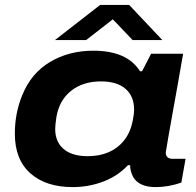

<svg xmlns="http://www.w3.org/2000/svg" viewBox="-20 -744 794 776"><path d="M202.1 -582 384.8 -724.1H502L636.2 -582H516.1L436 -666L328.1 -582ZM273.9 12.2Q165.5 12.2 102.8 -43.5Q40 -99.1 40 -204.1Q40 -286.6 69.8 -358.9Q105.5 -447.8 181.9 -493.4Q258.3 -539.1 356.9 -539.1Q493.7 -539.1 545.9 -456.1H554.2L590.8 -526.9H720.2L698.2 -401.9Q649.9 -133.8 649.9 -127.9Q649.9 -102.1 678.2 -102.1H730L712.9 -5.9Q660.2 12.2 608.9 12.2Q542 12.2 518.1 -28.8Q505.9 -52.2 505.9 -76.2H497.1Q455.6 -32.2 397 -10Q338.4 12.2 273.9 12.2ZM334 -112.8Q408.7 -112.8 456.8 -151.6Q504.9 -190.4 517.1 -259.8Q522 -283.7 522 -300.8Q522 -355 487.3 -385Q452.6 -415 388.2 -415Q314.9 -415 267.1 -376.7Q219.2 -338.4 208 -271Q203.1 -238.8 203.1 -223.1Q203.1 -170.9 237.1 -141.8Q271 -112.8 334 -112.8Z"/></svg>

Font: Archivo Expanded
Style: Bold Italic
Weight: 700
Width: 7
Italic angle: -10°
Designer: Hector Gatti
Foundry: Omnibus-Type
Version: Version 2.001